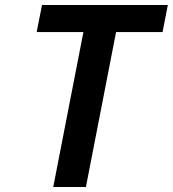

<svg xmlns="http://www.w3.org/2000/svg" viewBox="-20 -750 693 770"><path d="M324.5 0 445.5 -621.5H632L653 -730H148.5L127 -621.5H314.5L193.5 0Z"/></svg>

Font: Monaspace Neon SemiBold
Style: Italic
Weight: 600
Italic angle: -11°
Designer: Riley Cran & the Lettermatic Team
Foundry: Lettermatic
Version: Version 1.200 (Monaspace Neon)